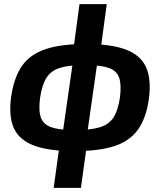

<svg xmlns="http://www.w3.org/2000/svg" viewBox="-20 -720 788 930"><path d="M395 -507Q516 -507 588 -480.5Q660 -454 687 -395.5Q714 -337 701 -240Q688 -148 648.5 -92.5Q609 -37 534.5 -12.5Q460 12 340 12Q218 12 146 -14.5Q74 -41 47.5 -98.5Q21 -156 34 -252Q48 -346 87 -401.5Q126 -457 201 -482Q276 -507 395 -507ZM390 -405Q315 -405 271 -391.5Q227 -378 205 -343Q183 -308 174 -245Q166 -184 178 -150.5Q190 -117 229 -103.5Q268 -90 342 -90Q419 -90 463.5 -103.5Q508 -117 530 -151.5Q552 -186 561 -248Q569 -310 557 -344Q545 -378 505.5 -391.5Q466 -405 390 -405ZM497 -700 468 -484 457 -456 400 -57 401 -20 372 190H240L269 -20L281 -57L338 -455L336 -484L365 -700Z"/></svg>

Font: Exo 2
Style: Bold Italic
Weight: 700
Italic angle: -8°
Designer: Natanael Gama
Foundry: Natanael Gama
Version: Version 2.010